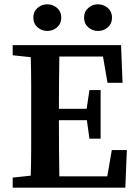

<svg xmlns="http://www.w3.org/2000/svg" viewBox="-20 -873 639 893"><path d="M39 -616V-663H543L550 -488H480L459 -610H256Q255 -547 254.5 -484.5Q254 -422 254 -367H383L396 -454H448V-228H396L384 -314H254Q254 -242 254.5 -178.5Q255 -115 256 -53H479L500 -175H570L563 0H39V-47L123 -56Q125 -118 125 -182Q125 -246 125 -310V-353Q125 -416 125 -479.5Q125 -543 123 -607ZM200 -729Q174 -729 154.5 -746Q135 -763 135 -791Q135 -819 154.5 -836Q174 -853 200 -853Q226 -853 245.5 -836Q265 -819 265 -791Q265 -763 245.5 -746Q226 -729 200 -729ZM435 -729Q410 -729 390.5 -746Q371 -763 371 -791Q371 -819 390.5 -836Q410 -853 435 -853Q462 -853 481.5 -836Q501 -819 501 -791Q501 -763 481.5 -746Q462 -729 435 -729Z"/></svg>

Font: Source Serif Pro Semibold
Style: Regular
Weight: 600
Designer: Frank Grießhammer
Foundry: Adobe Systems Incorporated
Version: Version 3.000;hotconv 1.0.109;makeotfexe 2.5.65596